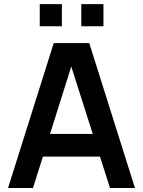

<svg xmlns="http://www.w3.org/2000/svg" viewBox="-20 -934 710 954"><path d="M384 -803.5V-913.5H494V-803.5ZM177.5 -803.5V-913.5H287.5V-803.5ZM20 0 247 -720H423.5L650.5 0H526.5L320.5 -646H347.5L144 0ZM146.5 -156V-268.5H524.5V-156Z"/></svg>

Font: Manrope ExtraLight
Style: Bold
Weight: 700
Version: Version 4.504